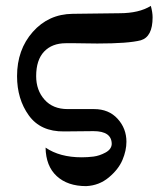

<svg xmlns="http://www.w3.org/2000/svg" viewBox="-20 -491 547 653"><path d="M493 -471Q499 -449 499 -432Q499 -366 459 -354Q417 -343 311 -343Q297 -343 271.5 -343.5Q246 -344 236 -344H204Q157 -344 130 -315.5Q103 -287 103 -232Q103 -184 131.5 -152Q160 -120 210 -120H300Q350 -120 380 -87Q410 -54 410 -9Q410 21 396.5 53Q383 85 350 112.5Q317 140 273 142Q210 142 173 108Q136 74 135 11Q183 44 258 44Q278 44 298 41.5Q318 39 338.5 28Q359 17 360 -1Q360 -45 298 -45L198 -44Q118 -43 78 -98.5Q38 -154 38 -232Q38 -322 91.5 -382.5Q145 -443 227 -444L386 -446Q453 -446 493 -471Z"/></svg>

Font: GFS Artemisia
Style: Bold
Weight: 700
Designer: Designed by Takis Katsoulidis.
Foundry: Designed by Takis Katsoulidis.
Version: Version 1.0